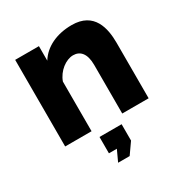

<svg xmlns="http://www.w3.org/2000/svg" viewBox="-173 -665 959 1008"><g transform="rotate(-30 306.0 -161.0)"><path d="M561 0V-336C561 -424 539 -535 403 -535C311 -535 237 -499 199 -437V-525H55V0H215V-301C234 -355 286 -394 330 -394C372 -394 401 -364 401 -295V0ZM253 213H323L370 146V47H236V146H284Z"/></g></svg>

Font: FIGSv2-sans-serif ExtraBold
Style: Regular
Weight: 800
Designer: Matt McInerney, Pablo Impallari, Rodrigo Fuenzalida,Mirko Velimirovic
Foundry: Matt McInerney, Pablo Impallari, Rodrigo Fuenzalida
Version: Version 4.021;hotconv 1.0.109;makeotfexe 2.5.65596